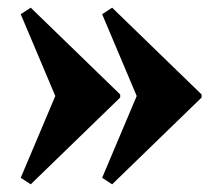

<svg xmlns="http://www.w3.org/2000/svg" viewBox="-20 -605 555 500"><path d="M272 -125 246 -142 336 -355 246 -568 272 -585 505 -359V-351ZM60 -125 34 -142 124 -355 34 -568 60 -585 293 -359V-351Z"/></svg>

Font: Platypi Light ExtraBold
Style: Regular
Weight: 800
Version: Version 1.200